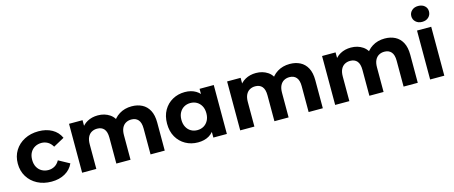

<svg xmlns="http://www.w3.org/2000/svg" viewBox="-47 -1409 4817 2039"><g transform="rotate(-15 2361.5 -389.5)"><path d="M330.9 7.6Q244.2 7.6 176.3 -27.8Q108.4 -63.2 70 -125.9Q31.5 -188.6 31.5 -269.2Q31.5 -350.4 70 -412.6Q108.4 -474.7 176.3 -510.1Q244.2 -545.5 330.9 -545.5Q415.9 -545.5 479 -510.4Q542.2 -475.2 571.6 -409.5L451.5 -344Q429.7 -382 398.2 -399.9Q366.8 -417.8 329.9 -417.8Q290.5 -417.8 258.4 -400.1Q226.3 -382.3 207.8 -349.2Q189.3 -316 189.3 -269.2Q189.3 -222.3 207.8 -189Q226.3 -155.6 258.4 -137.9Q290.5 -120.1 329.9 -120.1Q366.8 -120.1 398.2 -137.7Q429.7 -155.3 451.5 -194L571.6 -128.5Q542.2 -63.3 479 -27.9Q415.9 7.6 330.9 7.6Z M666.7 0V-537.9H815.3V-391.2L787 -434Q815 -488.8 866.7 -517.1Q918.4 -545.5 984.2 -545.5Q1058 -545.5 1113.5 -508.3Q1169 -471.1 1187.4 -393.8L1132.3 -409Q1159.3 -471.6 1218.6 -508.5Q1277.9 -545.5 1355.7 -545.5Q1419.5 -545.5 1469 -520.3Q1518.5 -495.1 1546.7 -442.6Q1574.9 -390.2 1574.9 -307.8V0H1418.9V-284.5Q1418.9 -349.3 1392 -380.2Q1365 -411 1316.9 -411Q1282.4 -411 1255.6 -395.6Q1228.7 -380.2 1213.8 -349.3Q1198.8 -318.5 1198.8 -270V0H1042.8V-284.5Q1042.8 -349.3 1016.3 -380.2Q989.7 -411 940.8 -411Q906.3 -411 879.5 -395.6Q852.6 -380.2 837.7 -349.3Q822.7 -318.5 822.7 -270V0Z M1940.7 7.6Q1865.5 7.6 1804.4 -26.6Q1743.3 -60.8 1707.9 -122.8Q1672.5 -184.8 1672.5 -269.2Q1672.5 -353.6 1707.9 -415.5Q1743.3 -477.5 1804.4 -511.5Q1865.5 -545.5 1940.7 -545.5Q2009.1 -545.5 2059.9 -515.6Q2110.7 -485.7 2139.1 -424.8Q2167.4 -363.8 2167.4 -269.2Q2167.4 -174.8 2140.3 -113.3Q2113.1 -51.8 2062.5 -22.1Q2011.9 7.6 1940.7 7.6ZM1967.5 -120.1Q2006.4 -120.1 2037.3 -137.9Q2068.1 -155.6 2086.5 -189.5Q2104.8 -223.3 2104.8 -269.2Q2104.8 -316 2086.5 -349.2Q2068.1 -382.3 2037.3 -400.1Q2006.4 -417.8 1967.5 -417.8Q1928.7 -417.8 1897.8 -400.1Q1866.9 -382.3 1848.6 -349.2Q1830.3 -316 1830.3 -269.2Q1830.3 -223.3 1848.6 -189.5Q1866.9 -155.6 1897.8 -137.9Q1928.7 -120.1 1967.5 -120.1ZM2109.4 0V-110.2L2112 -269.8L2102 -429.3V-537.9H2258V0Z M2404.7 0V-537.9H2553.3V-391.2L2525 -434Q2553 -488.8 2604.7 -517.1Q2656.4 -545.5 2722.2 -545.5Q2796 -545.5 2851.5 -508.3Q2907 -471.1 2925.4 -393.8L2870.3 -409Q2897.3 -471.6 2956.6 -508.5Q3015.9 -545.5 3093.7 -545.5Q3157.5 -545.5 3207 -520.3Q3256.5 -495.1 3284.7 -442.6Q3312.9 -390.2 3312.9 -307.8V0H3156.9V-284.5Q3156.9 -349.3 3130 -380.2Q3103 -411 3054.9 -411Q3020.4 -411 2993.6 -395.6Q2966.7 -380.2 2951.8 -349.3Q2936.8 -318.5 2936.8 -270V0H2780.8V-284.5Q2780.8 -349.3 2754.3 -380.2Q2727.7 -411 2678.8 -411Q2644.3 -411 2617.5 -395.6Q2590.6 -380.2 2575.7 -349.3Q2560.7 -318.5 2560.7 -270V0Z M3448.7 0V-537.9H3597.3V-391.2L3569 -434Q3597 -488.8 3648.7 -517.1Q3700.4 -545.5 3766.2 -545.5Q3840 -545.5 3895.5 -508.3Q3951 -471.1 3969.4 -393.8L3914.3 -409Q3941.3 -471.6 4000.6 -508.5Q4059.9 -545.5 4137.7 -545.5Q4201.5 -545.5 4251 -520.3Q4300.5 -495.1 4328.7 -442.6Q4356.9 -390.2 4356.9 -307.8V0H4200.9V-284.5Q4200.9 -349.3 4174 -380.2Q4147 -411 4098.9 -411Q4064.4 -411 4037.6 -395.6Q4010.7 -380.2 3995.8 -349.3Q3980.8 -318.5 3980.8 -270V0H3824.8V-284.5Q3824.8 -349.3 3798.3 -380.2Q3771.7 -411 3722.8 -411Q3688.3 -411 3661.5 -395.6Q3634.6 -380.2 3619.7 -349.3Q3604.7 -318.5 3604.7 -270V0Z M4492.7 0V-537.9H4648.7V0ZM4570.7 -612.7Q4527.4 -612.7 4500.4 -637.9Q4473.3 -663 4473.3 -700Q4473.3 -736.9 4500.4 -762.1Q4527.4 -787.2 4570.7 -787.2Q4614 -787.2 4641.1 -763.5Q4668.1 -739.7 4668.1 -702.8Q4668.1 -664 4641.4 -638.4Q4614.6 -612.7 4570.7 -612.7Z"/></g></svg>

Font: Montserrat Alternates Thin
Style: Regular
Weight: 100
Designer: Julieta Ulanovsky
Foundry: Julieta Ulanovsky
Version: Version 9.000